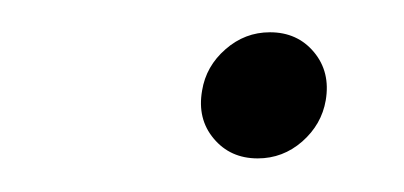

<svg xmlns="http://www.w3.org/2000/svg" viewBox="-20 -542 244 116"><path d="M135.7 -446.3Q119.1 -446.3 109.1 -458.3Q99.1 -470.2 102.1 -487.3Q104.5 -502 116.2 -512.2Q127.9 -522.5 143.1 -522.5Q159.7 -522.5 169.7 -510.5Q179.7 -498.5 176.8 -481.4Q174.3 -466.8 162.6 -456.5Q150.9 -446.3 135.7 -446.3Z"/></svg>

Font: Inter Display ExtraLight
Style: Italic
Weight: 200
Italic angle: -9.39999°
Designer: Rasmus Andersson
Foundry: rsms
Version: Version 4.000;git-a52131595